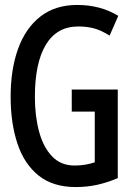

<svg xmlns="http://www.w3.org/2000/svg" viewBox="-20 -746 540 776"><path d="M286 10Q194 10 136 -36.5Q78 -83 50.5 -165.5Q23 -248 23 -355Q23 -465 53 -548.5Q83 -632 143 -679Q203 -726 292 -726Q386 -726 458 -682L423 -602Q390 -623 361 -631Q332 -639 296 -639Q210 -639 165.5 -565.5Q121 -492 121 -354Q121 -277 138 -214Q155 -151 190.5 -114Q226 -77 281 -77Q305 -77 325 -80.5Q345 -84 363 -90V-295H270V-384H456V-26Q413 -8 372.5 1Q332 10 286 10Z"/></svg>

Font: Noto Sans Mono ExtraCondensed Medium
Style: Regular
Weight: 500
Width: 2
Designer: Monotype Design Team
Foundry: Monotype Imaging Inc.
Version: Version 2.014